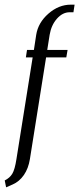

<svg xmlns="http://www.w3.org/2000/svg" viewBox="-25 -596 337 816"><path d="M-4.9 170.9Q16.6 160.2 27.3 142.3Q38.1 124.5 44.9 80.1L113.8 -352.1H85L89.8 -383.8H119.1L128.9 -448.2Q137.2 -500 180.9 -538.1Q224.6 -576.2 275.9 -576.2H292L287.1 -543.9H271Q241.2 -543.9 217 -516.6Q192.9 -489.3 186 -448.2L175.8 -383.8H262.2L256.8 -352.1H170.9L102.1 80.1Q95.7 120.1 76.4 147.9Q57.1 175.8 28.8 188L1 200.2Z"/></svg>

Font: Gawaa
Style: Italic
Weight: 400
Designer: T. Christopher White
Version: Version 1.0